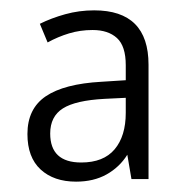

<svg xmlns="http://www.w3.org/2000/svg" viewBox="-20 -742 359 371"><path d="M162 -722Q267 -722 267 -617V-396H234L226 -443Q211 -419 186 -405Q161 -391 127 -391Q84 -391 58.5 -414.5Q33 -438 33 -483Q33 -532 68.5 -556Q104 -580 176 -584L223 -587V-616Q223 -653 206 -668.5Q189 -684 159 -684Q135 -684 113.5 -677.5Q92 -671 72 -660L57 -696Q79 -707 106 -714.5Q133 -722 162 -722ZM182 -551Q126 -548 101.5 -532.5Q77 -517 77 -484Q77 -428 137 -428Q180 -428 201.5 -453.5Q223 -479 223 -524V-553Z"/></svg>

Font: Noto Sans Gurmukhi UI SemiCondensed Light
Style: Regular
Weight: 300
Width: 4
Designer: Jelle Bosma - Monotype Design Team
Foundry: Monotype Imaging Inc.
Version: Version 2.004; ttfautohint (v1.8.4.7-5d5b)